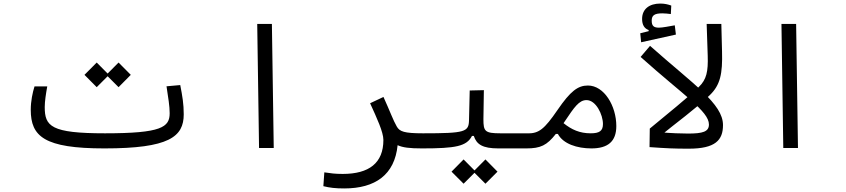

<svg xmlns="http://www.w3.org/2000/svg" viewBox="-20 -827 4728 1073"><path d="M563.5 2.4C924.8 2.4 1006.8 -62.5 1006.8 -188C1006.8 -246.1 999.5 -289.1 987.3 -351.6L910.6 -344.7C920.4 -280.3 928.2 -233.4 928.2 -194.3C928.2 -116.2 882.3 -82 566.9 -82C264.6 -82 230 -121.1 230 -229C230 -260.3 236.8 -303.7 244.1 -344.2H172.9C162.1 -309.6 151.9 -262.2 151.9 -213.4C151.9 -64.5 227.1 2.4 563.5 2.4ZM642.6 -339.8 710.9 -408.7 642.6 -477.5 581.5 -416 520.5 -477.5 452.1 -408.7 520.5 -339.8 581.5 -400.9Z M1427.7 0H1509.8L1499.5 -693.4H1417.5Z M2202.1 -15.6C2231 -2.4 2269 2.4 2337.9 2.4C2361.3 2.4 2378.9 -8.3 2378.9 -44.4C2378.9 -73.2 2368.7 -82 2343.8 -82C2238.3 -82 2213.4 -91.8 2197.3 -120.1C2177.2 -154.8 2160.6 -202.6 2123 -285.2L2048.3 -250C2085.9 -167.5 2122.6 -88.9 2122.6 -44.9C2122.6 84.5 2042 145 1895.5 145C1851.6 145 1829.1 141.6 1792.5 136.2L1787.1 213.4C1821.8 222.2 1854.5 226.1 1903.8 226.1C2077.1 226.1 2185.5 149.9 2202.1 -15.6Z M2337.9 2.4C2527.3 2.4 2587.9 -9.3 2617.7 -67.4H2627.9C2643.1 -20 2677.2 2.4 2765.1 2.4H2923.8C2947.3 2.4 2964.8 -7.8 2964.8 -44.9C2964.8 -67.9 2954.6 -82 2929.7 -82H2776.4C2689.5 -82 2681.6 -93.3 2681.6 -160.6L2684.1 -323.2L2605 -321.3L2601.1 -155.8C2599.6 -89.8 2581.1 -82 2343.8 -82ZM2692.9 199.7 2760.3 132.3 2692.9 64 2631.8 125.5 2570.8 64 2503.4 132.3 2570.8 199.7 2631.8 138.7Z M2920.9 2.4C3001.5 2.4 3036.1 -14.6 3086.4 -78.6H3097.7C3127 -22.9 3205.1 2.4 3285.2 2.4C3377 2.4 3424.3 -36.1 3424.3 -122.6C3424.3 -234.9 3356.4 -349.1 3265.6 -349.1C3209.5 -349.1 3168 -317.9 3095.7 -212.4C3021.5 -104 2991.2 -81.5 2929.7 -81.5C2906.7 -81.5 2896.5 -71.3 2896.5 -44.9C2896.5 -9.8 2903.3 2.4 2920.9 2.4ZM3129.4 -138.7C3131.8 -142.6 3134.8 -146.5 3137.7 -150.9C3189 -227.1 3215.8 -267.6 3257.8 -267.6C3310.5 -267.6 3349.6 -186.5 3349.6 -133.8C3349.6 -95.2 3329.6 -82 3280.8 -82C3220.2 -82 3174.8 -102.1 3129.4 -138.7Z M3829.1 3.9C3978 3.9 4020.5 -43.9 4020.5 -127.9C4020.5 -247.6 3855.5 -355 3612.8 -570.8L3560.1 -508.8C3799.3 -294.4 3941.9 -205.6 3941.9 -131.3C3941.9 -90.8 3907.2 -80.6 3825.2 -80.6C3785.6 -80.6 3733.9 -82.5 3667.5 -87.9L3611.3 -108.4L3609.9 -4.9C3706.5 2 3747.1 3.9 3829.1 3.9ZM3563 -590.8 3757.3 -633.8 3751 -685.5C3720.7 -680.2 3682.6 -672.4 3662.6 -672.4C3634.3 -672.4 3622.1 -681.6 3622.1 -711.4C3622.1 -740.2 3636.2 -752.4 3681.2 -752.4C3695.8 -752.4 3713.4 -750.5 3729 -748.5L3731.4 -795.9C3713.9 -802.2 3695.3 -807.1 3669.9 -807.1C3609.4 -807.1 3568.4 -776.9 3568.4 -721.2C3568.4 -688 3581.1 -667.5 3605 -659.2V-652.8L3558.1 -641.1Z M3668.5 -66.4C3756.3 -138.7 3867.2 -218.3 3946.8 -295.4C4005.4 -352.1 4018.6 -414.6 4015.1 -540L4011.2 -693.4H3929.2L3935.1 -516.1C3938 -427.7 3928.7 -382.8 3885.7 -341.3C3818.4 -277.3 3716.3 -195.3 3611.3 -108.4Z M4357.4 0H4439.5L4429.2 -693.4H4347.2Z"/></svg>

Font: Cascadia Code SemiLight
Style: Regular
Weight: 350
Monospace: yes
Designer: Aaron Bell
Foundry: Saja Typeworks
Version: Version 2404.023